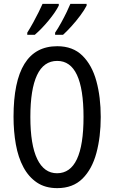

<svg xmlns="http://www.w3.org/2000/svg" viewBox="-20 -963 590 993"><path d="M501 -358Q501 -255 478.5 -171.5Q456 -88 406.5 -39Q357 10 276 10Q214 10 171 -19Q128 -48 101 -98.5Q74 -149 62 -216Q50 -283 50 -359Q50 -724 276 -724Q357 -724 406.5 -675Q456 -626 478.5 -543.5Q501 -461 501 -358ZM137 -358Q137 -214 172.5 -140.5Q208 -67 275 -67Q412 -67 412 -358Q412 -648 276 -648Q206 -648 171.5 -574.5Q137 -501 137 -358ZM428 -934Q417 -912 395.5 -883Q374 -854 349.5 -827Q325 -800 306 -783H265V-794Q280 -816 296 -845Q312 -874 325 -901Q338 -928 344 -943H428ZM284 -934Q267 -900 231.5 -857Q196 -814 160 -783H121V-794Q136 -818 151.5 -846Q167 -874 180 -900.5Q193 -927 200 -943H284Z"/></svg>

Font: Noto Sans Khmer ExtraCondensed
Style: Regular
Weight: 400
Width: 2
Designer: Danh Hong and the Monotype Design Team
Foundry: Monotype Imaging Inc.
Version: Version 2.004; ttfautohint (v1.8.4.7-5d5b)